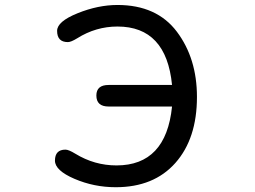

<svg xmlns="http://www.w3.org/2000/svg" viewBox="-20 -742 1040 783"><path d="M681.6 -307.6H422.9Q373 -307.6 373 -352.5Q373 -395.5 422.9 -395.5H681.6Q658.2 -633.8 459 -633.8Q371.1 -633.8 294.9 -585.9Q269.5 -570.3 256.8 -570.3Q212.9 -570.3 212.9 -616.2Q212.9 -654.3 296.4 -688Q379.9 -721.7 459 -721.7Q619.1 -721.7 701.2 -612.8Q783.2 -503.9 783.2 -346.7Q783.2 -176.8 695.3 -77.6Q607.4 21.5 452.1 21.5Q363.3 21.5 283.7 -12.7Q204.1 -46.9 204.1 -86.9Q204.1 -131.8 247.1 -131.8Q259.8 -131.8 287.1 -115.2Q365.2 -67.4 455.1 -67.4Q657.2 -67.4 681.6 -307.6Z"/></svg>

Font: jf-openhuninn-1.0
Style: Regular
Weight: 400
Designer: [Kosugi Maru]
      Designed by Motoya company      

      [Varela Round]
      Joe Prince(Latin component); Avraham Co
Foundry: justfont CO.,LTD.
Version: 1.0